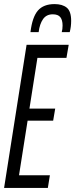

<svg xmlns="http://www.w3.org/2000/svg" viewBox="-27 -919 368 939"><path d="M-7 0 103 -700H309L298 -636H156L117 -388H243L233 -329H108L66 -62H217L207 0ZM240 -899Q278 -899 299.5 -881.5Q321 -864 321 -817Q321 -788 314 -762H275Q279 -776 279 -794Q279 -821 268 -835Q257 -849 231 -849Q200 -849 183.5 -825.5Q167 -802 162 -762H122Q131 -836 158.5 -867.5Q186 -899 240 -899Z"/></svg>

Font: Georama ExtraCondensed
Style: Italic
Weight: 400
Width: 2
Italic angle: -9°
Designer: Jean-Baptiste Levee
Foundry: Production Type
Version: Version 1.000